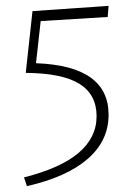

<svg xmlns="http://www.w3.org/2000/svg" viewBox="-20 -441 438 656"><path d="M103 -225Q351 -216 351 -49Q351 40 279.5 102Q208 164 72 195L62 165Q310 103 310 -44Q310 -118 251.5 -154.5Q193 -191 68 -192L91 -403L351 -421L348 -383L119 -369Z"/></svg>

Font: EauTestText Light
Style: Regular
Weight: 300
Designer: Christian Thalmann (Catharsis Fonts)
Version: Version 0.001;PS 000.001;hotconv 1.0.88;makeotf.lib2.5.64775